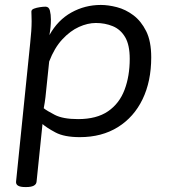

<svg xmlns="http://www.w3.org/2000/svg" viewBox="-20 -549 685 777"><path d="M82 208Q43 208 45 186L102 -373Q108 -427 108 -463Q108 -477 107.5 -486Q107 -495 107 -502Q107 -510 117.5 -514Q128 -518 141.5 -520Q155 -522 164 -522Q178 -522 182 -506Q186 -490 186 -470Q186 -440 180 -407Q214 -468 269 -498.5Q324 -529 388 -529Q418 -529 453 -520Q488 -511 519.5 -487.5Q551 -464 571.5 -423Q592 -382 592 -317Q592 -220 557 -147.5Q522 -75 457 -34.5Q392 6 303 6Q240 6 204.5 -13Q169 -32 152 -47L128 186Q126 208 86 208ZM296 -67Q371 -67 417 -98.5Q463 -130 484 -185.5Q505 -241 505 -311Q505 -367 486.5 -398.5Q468 -430 436.5 -443Q405 -456 368 -456Q335 -456 299.5 -440Q264 -424 232 -389.5Q200 -355 179 -300L164 -156Q163 -146 161 -134Q159 -122 157 -111Q169 -101 202 -84Q235 -67 296 -67Z"/></svg>

Font: Asap Semi Expanded Semi Expanded Regular
Style: Italic
Weight: 400
Width: 6
Italic angle: -6°
Designer: Pablo Cosgaya
Foundry: Omnibus-Type
Version: Version 3.001; ttfautohint (v1.8.4.7-5d5b)